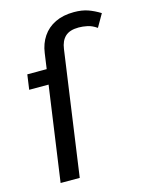

<svg xmlns="http://www.w3.org/2000/svg" viewBox="-114 -820 682 891"><g transform="rotate(-15 227.0 -375.0)"><path d="M329.2 -750.1Q367.3 -750.1 396 -740.1Q424.6 -730 453.6 -712L418.3 -650.5Q395.3 -666.5 373.3 -671Q351.3 -675.5 332.4 -675.5Q288.5 -675.5 267.1 -655Q245.6 -634.6 240.6 -596.6L156.6 0H64.7L149.6 -601.7Q155.6 -645.8 178.2 -679.4Q200.7 -713 238.9 -731.6Q277 -750.1 329.2 -750.1ZM45.9 -527.1H189.5L169.3 -455.5H35.8Z"/></g></svg>

Font: Fira Sans Variable
Style: Italic
Weight: 397
Italic angle: -8°
Designer: Carrois Corporate & Edenspiekermann AG
Foundry: Carrois Corporate GbR & Edenspiekermann AG
Version: Version 4.202